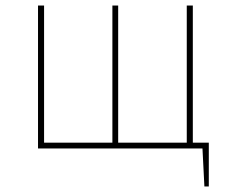

<svg xmlns="http://www.w3.org/2000/svg" viewBox="-20 -539 838 697"><path d="M738 -21V138H722L715 0H118V-519H140V-21H388V-519H409V-21H658V-519H680V-21Z"/></svg>

Font: FiraSans
Style: Regular
Weight: 150
Designer: Carrois Corporate & Edenspiekermann AG
Foundry: Carrois Corporate GbR & Edenspiekermann AG
Version: Version 3.106;PS 003.106;hotconv 1.0.70;makeotf.lib2.5.58329